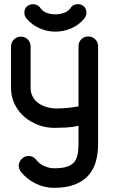

<svg xmlns="http://www.w3.org/2000/svg" viewBox="-20 -904 558 922"><path d="M451 -211Q451 -169 441 -131Q431 -93 407 -64.5Q383 -36 342 -19Q301 -2 239 -2Q193 -2 151.5 -22.5Q110 -43 81 -78Q70 -93 70 -108Q70 -126 84 -140.5Q98 -155 117 -155Q139 -155 153 -138Q169 -117 192.5 -106.5Q216 -96 241 -96Q276 -96 298.5 -102.5Q321 -109 334 -123Q347 -137 352 -159Q357 -181 357 -211V-300Q327 -293 296 -291.5Q265 -290 241 -290Q201 -290 163.5 -304Q126 -318 97 -343Q68 -368 50.5 -403.5Q33 -439 33 -482V-681Q33 -701 47 -714.5Q61 -728 80 -728Q100 -728 113.5 -714.5Q127 -701 127 -681V-483Q127 -457 138 -438Q149 -419 167 -407Q185 -395 207.5 -389Q230 -383 253 -383Q266 -383 281.5 -384Q297 -385 311 -386.5Q325 -388 337 -390Q349 -392 357 -393V-682Q357 -702 370.5 -715.5Q384 -729 404 -729Q423 -729 437 -715.5Q451 -702 451 -682ZM245 -835Q269 -835 289.5 -843Q310 -851 322 -870Q334 -884 354 -884Q369 -884 381 -875Q395 -863 395 -843Q395 -827 384 -814Q360 -785 323.5 -768.5Q287 -752 245 -752Q206 -752 169.5 -768.5Q133 -785 108 -814Q97 -827 97 -843Q97 -863 111 -875Q125 -884 138 -884Q157 -884 171 -870Q182 -851 202.5 -843Q223 -835 245 -835Z"/></svg>

Font: VDS
Style: Regular
Weight: 400
Designer: artmaker
Foundry: artmaker
Version: Version 1.000 2009 initial release